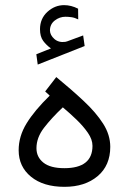

<svg xmlns="http://www.w3.org/2000/svg" viewBox="-20 -725 498 743"><path d="M177.2 -537.6Q159.7 -549.8 147.2 -566.7Q134.8 -583.5 134.8 -611.8Q134.8 -652.8 163.3 -679Q191.9 -705.1 228 -705.1Q255.4 -705.1 282.2 -691.4L282.7 -649.9Q269 -656.7 256.8 -658.4Q244.6 -660.2 233.4 -660.2Q210.9 -660.2 192.1 -645.8Q173.3 -631.3 173.3 -606.9Q173.8 -588.9 190.4 -574.2Q207 -559.6 232.4 -563Q233.9 -563 239.7 -564.9L301.8 -587.9L307.6 -546.9L126 -475.1L120.6 -515.1ZM172.4 -355 154.8 -371.1 197.8 -426.8Q257.3 -377.9 304.4 -333.7Q351.6 -289.6 379.2 -246.3Q406.7 -203.1 406.7 -156.7Q406.7 -84.5 357.7 -43.2Q308.6 -2 229.5 -2Q147.9 -2 100.1 -41Q52.2 -80.1 52.2 -143.6Q52.2 -197.8 83 -247.8Q113.8 -297.9 172.4 -355ZM337.9 -160.6Q337.9 -185.1 320.3 -210.7Q302.7 -236.3 276.4 -261.7Q250 -287.1 223.1 -309.6Q179.2 -268.1 150.1 -230.2Q121.1 -192.4 121.1 -151.4Q121.1 -117.2 147.9 -95.7Q174.8 -74.2 229 -74.2Q337.9 -74.2 337.9 -160.6Z"/></svg>

Font: Vazirmatn RD Light
Style: Regular
Weight: 300
Designer: Saber Rastikerdar
Foundry: Saber Rastikerdar
Version: Version 32.102